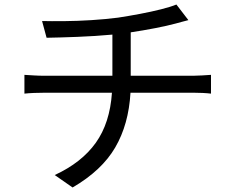

<svg xmlns="http://www.w3.org/2000/svg" viewBox="-20 -788 1040 849"><path d="M88 -457Q105 -456 129.5 -454.5Q154 -453 176 -453H477V-635Q401 -628 322.5 -625Q244 -622 186 -621L166 -695Q204 -694 262.5 -694.5Q321 -695 384.5 -699Q448 -703 502 -710Q548 -717 598.5 -726.5Q649 -736 692.5 -747Q736 -758 760 -768L813 -699Q797 -695 782.5 -691Q768 -687 757 -684Q720 -674 666 -663.5Q612 -653 558 -645V-453H834Q851 -453 874 -454.5Q897 -456 913 -457V-374Q897 -376 876 -377Q855 -378 836 -378H557Q549 -238 489.5 -136Q430 -34 301 41L222 -14Q341 -69 403.5 -156.5Q466 -244 475 -378H178Q154 -378 130 -377Q106 -376 88 -374Z"/></svg>

Font: Go Noto Kurrent-Regular
Style: Regular
Weight: 400
Designer: Monotype Design Team
Foundry: Monotype Imaging Inc.
Version: Version 2.012; ttfautohint (v1.8.4.7-5d5b)